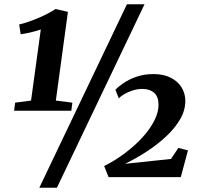

<svg xmlns="http://www.w3.org/2000/svg" viewBox="-20 -835 940 906"><path d="M51.5 -350.5 126.5 -360.5 172.5 -696Q161.5 -692 144.5 -687.2Q127.5 -682.5 109.2 -678.8Q91 -675 77.5 -673.5L70.5 -719.5Q91 -724 115.2 -732.5Q139.5 -741 163.5 -751.2Q187.5 -761.5 208 -772.5Q228.5 -783.5 242 -792.5L300.5 -779L243.5 -360.5L321.5 -350.5L316.5 -312.5H46.5ZM579 -815H662L248.5 51H165.5ZM492.5 1 471.5 -51.5Q522.5 -77 569 -111.8Q615.5 -146.5 651.8 -186.2Q688 -226 708.5 -266.5Q729 -307 728 -343.5Q727.5 -379.5 706.8 -397.5Q686 -415.5 651.5 -415.5Q629.5 -415.5 607.2 -408.5Q585 -401.5 567.5 -391.5Q550 -381.5 541 -370.5L524.5 -411Q537.5 -425.5 562.5 -442.8Q587.5 -460 623.5 -472.8Q659.5 -485.5 705 -485.5Q752 -485.5 785.8 -468.2Q819.5 -451 837 -422.2Q854.5 -393.5 854.5 -358.5Q854.5 -315 830.5 -273.2Q806.5 -231.5 765.8 -193Q725 -154.5 674.2 -121.2Q623.5 -88 570 -62L787 -85L821.5 -137L867 -125.5L833 1Z"/></svg>

Font: Merriweather 60pt Black
Style: Italic
Weight: 900
Italic angle: -7.8°
Version: Version 2.101